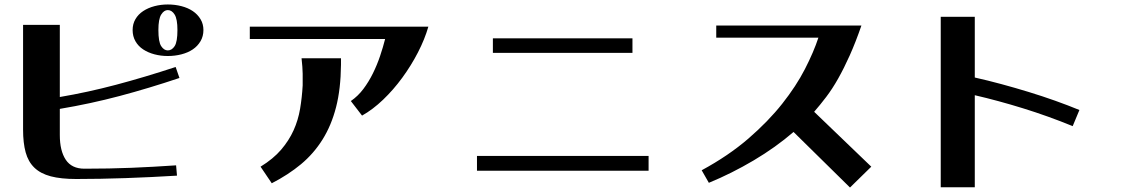

<svg xmlns="http://www.w3.org/2000/svg" viewBox="-20 -764 5040 857"><path d="M572 -630Q572 -657 584.5 -678.5Q597 -700 619 -714.5Q641 -729 669.5 -736.5Q698 -744 729 -744Q761 -744 790 -736.5Q819 -729 840.5 -714.5Q862 -700 875 -678.5Q888 -657 888 -630Q888 -602 875 -580Q862 -558 840.5 -543.5Q819 -529 790 -521.5Q761 -514 729 -514Q698 -514 669.5 -521.5Q641 -529 619 -543.5Q597 -558 584.5 -580Q572 -602 572 -630ZM687 -630Q687 -577 699.5 -558Q712 -539 729 -539Q747 -539 759.5 -558Q772 -577 772 -630Q772 -679 759.5 -699Q747 -719 729 -719Q712 -719 699.5 -699Q687 -679 687 -630ZM83 -653H247V-331Q371 -352 497.5 -385.5Q624 -419 764 -465L781 -416Q644 -370 514 -335.5Q384 -301 247 -278V-161Q247 -91 273.5 -51Q300 -11 357 -11Q469 -11 566.5 -15Q664 -19 766 -26L770 20Q655 27 540.5 31Q426 35 320 35Q252 35 206.5 23Q161 11 133.5 -15.5Q106 -42 94.5 -84Q83 -126 83 -185Z M1095 -590V-645H1892Q1876 -589 1845.5 -530Q1815 -471 1775.5 -417Q1736 -363 1690 -319Q1644 -275 1596 -248L1546 -313Q1578 -335 1602 -367Q1626 -399 1644.5 -436.5Q1663 -474 1676.5 -514Q1690 -554 1699 -590ZM1331 -435Q1331 -449 1329.5 -466.5Q1328 -484 1326 -504H1502V-475Q1501 -367 1480 -285.5Q1459 -204 1419.5 -141Q1380 -78 1323.5 -31Q1267 16 1193 54L1143 -20Q1200 -55 1235 -96Q1270 -137 1290.5 -182.5Q1311 -228 1319.5 -278.5Q1328 -329 1331 -383Z M2180 -593H2803V-528H2180ZM2109 -68H2875V-2H2109Z M3112 -4Q3232 -69 3320.5 -145.5Q3409 -222 3471.5 -301Q3534 -380 3573 -456Q3612 -532 3633 -596H3177V-650H3825Q3799 -575 3773 -517Q3747 -459 3721 -413Q3695 -367 3668 -331.5Q3641 -296 3614 -265L3869 -20L3774 73L3522 -175Q3442 -106 3344 -48Q3246 10 3144 52Z M4179 72V-689H4331V-418Q4389 -405 4450 -388.5Q4511 -372 4571.5 -353.5Q4632 -335 4689.5 -314.5Q4747 -294 4798 -273L4768 -201Q4658 -246 4546.5 -280.5Q4435 -315 4331 -339V72Z"/></svg>

Font: Cafe24 ClassicType
Style: Regular
Weight: 400
Designer: Cafe24 thkim, hmlim, mnelim & 4IR
Foundry: Cafe24
Version: Version 1.000